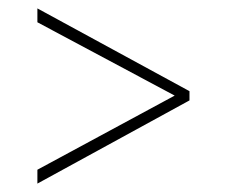

<svg xmlns="http://www.w3.org/2000/svg" viewBox="-20 -573 539 457"><path d="M69 -169 419 -358 421 -332 69 -520V-553L431 -356V-334L69 -136Z"/></svg>

Font: Roundo Variable
Style: Regular
Weight: 200
Designer: Shiva Nallaperumal
Foundry: Indian Type Foundry
Version: Version 2.000